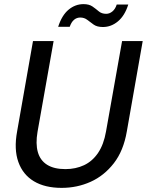

<svg xmlns="http://www.w3.org/2000/svg" viewBox="-20 -899 712 931"><path d="M279 12Q198 12 144.5 -20Q91 -52 69 -113.5Q47 -175 63 -262L140 -700H240L162 -260Q152 -202 163.5 -161.5Q175 -121 208.5 -100Q242 -79 297 -79Q347 -79 387.5 -98Q428 -117 455.5 -157.5Q483 -198 494 -261L572 -700H672L595 -262Q579 -168 532 -107.5Q485 -47 419.5 -17.5Q354 12 279 12ZM262 -769Q280 -825 312.5 -852Q345 -879 385 -879Q412 -879 428.5 -867.5Q445 -856 459 -844Q473 -832 495 -832Q511 -832 525 -843.5Q539 -855 546 -877H602Q585 -823 552 -795.5Q519 -768 479 -768Q451 -768 434.5 -779.5Q418 -791 403.5 -802.5Q389 -814 369 -814Q352 -814 339 -803Q326 -792 318 -769Z"/></svg>

Font: DM Sans 28pt Medium
Style: Italic
Weight: 500
Italic angle: -10°
Version: Version 4.004;gftools[0.9.30]